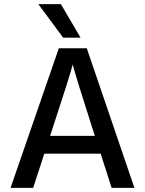

<svg xmlns="http://www.w3.org/2000/svg" viewBox="-20 -907 700 927"><path d="M233 -285 222 -251H438L427 -285Q389 -403 365 -480.5Q341 -558 336 -577L331 -596Q320 -549 233 -285ZM140 0H31L264 -674H399L629 0H519L466 -165H194ZM369 -725H285L165 -887H274Z"/></svg>

Font: Hind Siliguri Medium
Style: Regular
Weight: 500
Designer: Jyotish Sonowal
Foundry: Indian Type Foundry
Version: Version 1.001;PS 1.0;hotconv 1.0.86;makeotf.lib2.5.63406; tt